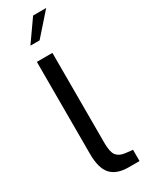

<svg xmlns="http://www.w3.org/2000/svg" viewBox="-257 -1032 813 1069"><g transform="rotate(-30 150.0 -498.0)"><path d="M70 -172V-763H170V-185Q170 -126 186.5 -104Q203 -82 239 -77L289 -71V1H219Q143 1 106.5 -39Q70 -79 70 -172ZM181 -997H265L143 -859H84Z"/></g></svg>

Font: Exo Medium
Style: Regular
Weight: 500
Designer: Natanael Gama
Foundry: Natanael Gama
Version: Version 1.500; ttfautohint (v1.6)